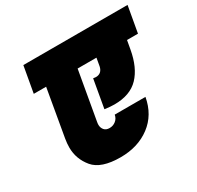

<svg xmlns="http://www.w3.org/2000/svg" viewBox="-154 -918 1104 1077"><g transform="rotate(-30 397.5 -379.5)"><path d="M765 -571H694L684 -515Q665 -408 610 -350.5Q555 -293 453 -293Q427 -293 390 -298L422 -480Q433 -478 439 -478Q459 -478 471 -489Q483 -500 487 -520L496 -571H374L319 -258Q317 -248 317 -239Q317 -220 328.5 -206Q340 -192 363 -192Q386 -192 403.5 -206Q421 -220 425 -243H624Q605 -137 526.5 -78Q448 -19 335 -19Q209 -19 160.5 -77.5Q112 -136 112 -210Q112 -237 117 -266L170 -571H90L120 -740H795Z"/></g></svg>

Font: Fz Poppins Black
Style: Italic
Weight: 900
Italic angle: -10°
Designer: Ninad Kale (Devanagari), Jonny Pinhorn (Latin)
Foundry: Indian Type Foundry
Version: Vit hóa bi Vntype.Com & FontZin.Com